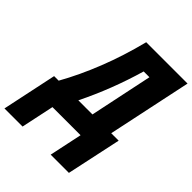

<svg xmlns="http://www.w3.org/2000/svg" viewBox="-354 -857 1222 1222"><g transform="rotate(45 257.0 -246.0)"><path d="M197 -147Q297 -350 361 -571H413L324 -147ZM-99 222H64L111 0H364L317 222H481L560 -147H493L613 -714H241Q200 -552 143.5 -409Q87 -266 20 -147H-21Z"/></g></svg>

Font: Noto Sans Display Condensed Black
Style: Italic
Weight: 900
Width: 3
Italic angle: -192°
Designer: Monotype Design Team
Foundry: Monotype Imaging Inc.
Version: Version 1.900